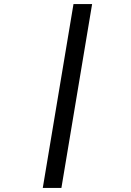

<svg xmlns="http://www.w3.org/2000/svg" viewBox="-20 -780 640 938"><path d="M189 138 339 -760H430L280 138Z"/></svg>

Font: IBM Plex Mono Medium
Style: Italic
Weight: 500
Italic angle: -9°
Monospace: yes
Designer: Mike Abbink, Paul van der Laan, Pieter van Rosmalen
Foundry: Bold Monday
Version: Version 2.3